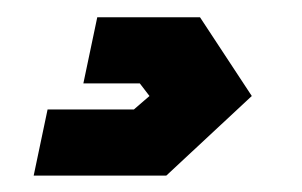

<svg xmlns="http://www.w3.org/2000/svg" viewBox="-20 -34 359 228"><path d="M20 174.5 36.5 96H139L157.5 80L146 65H79L95.5 -13.5H217.5L279 80L177.5 174.5Z"/></svg>

Font: Tourney Expanded Black
Style: Italic
Weight: 900
Width: 7
Italic angle: -12°
Designer: Tyler Finck
Foundry: Etcetera Type Co
Version: Version 1.010; ttfautohint (v1.8.3)